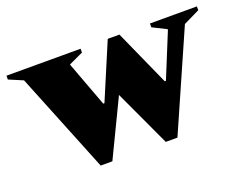

<svg xmlns="http://www.w3.org/2000/svg" viewBox="-124 -608 959 757"><g transform="rotate(-20 355.5 -230.0)"><path d="M184 0 15 -419 -44 -444V-460H267V-444L207 -416V-414L277 -226H282L381 -460H430L535 -226H540L616 -412V-415L558 -444V-460H755V-444L687 -411L506 0H457L347 -237L233 0Z"/></g></svg>

Font: Spectral ExtraBold
Style: Regular
Weight: 800
Designer: Jean-Baptiste Levee
Foundry: Production Type
Version: Version 2.001